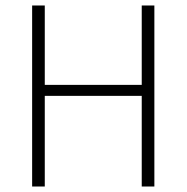

<svg xmlns="http://www.w3.org/2000/svg" viewBox="-20 -679 679 699"><path d="M97 0V-659H143V-370H496V-659H542V0H496V-330H143V0Z"/></svg>

Font: Toshiba Sans Light
Style: Regular
Weight: 300
Designer: Paul D. Hunt
Foundry: Toshiba Corporation
Version: Version 2.020;PS 2.0;hotconv 1.0.86;makeotf.lib2.5.63406